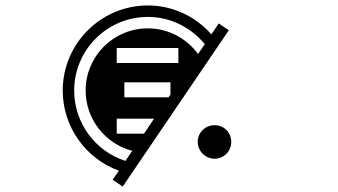

<svg xmlns="http://www.w3.org/2000/svg" viewBox="-20 -652 1240 704"><path d="M545 -217 508 -162H408V-217ZM252 -320C252 -469 373 -590 522 -590C603 -590 679 -553 731 -490L706 -454C663 -513 595 -548 522 -548C396 -548 294 -446 294 -320C294 -216 365 -125 465 -99L440 -62C328 -98 252 -202 252 -320ZM605 -350V-305L598 -295H436V-350ZM634 -476V-421H408V-476ZM782 -566 755 -526C696 -593 612 -632 522 -632C350 -632 210 -492 210 -320C210 -188 293 -71 416 -26L393 7L430 32L819 -541ZM705 -132C705 -98 733 -70 767 -70C801 -70 828 -98 828 -132C828 -166 801 -193 767 -193C733 -193 705 -166 705 -132Z"/></svg>

Font: CryptoKit 1.4
Style: Regular
Weight: 400
Monospace: yes
Designer: Oceane Juvin
Foundry: http://www.head-geneve.ch
Version: Version 1.000